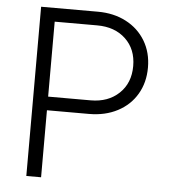

<svg xmlns="http://www.w3.org/2000/svg" viewBox="-53 -793 750 842"><g transform="rotate(5 322.0 -372.5)"><path d="M94 -745H344Q414 -745 468.5 -716.5Q523 -688 553.5 -637Q584 -586 584 -520Q584 -454 554 -403Q524 -352 469.5 -323.5Q415 -295 344 -295H159V0H94ZM346 -355Q423 -355 471 -400.5Q519 -446 519 -521Q519 -595 471.5 -640Q424 -685 346 -685H159V-355Z"/></g></svg>

Font: Evergrow Sans
Style: Light
Weight: 300
Foundry: 10Web
Version: Version 1.000